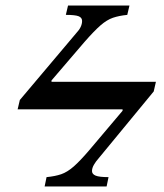

<svg xmlns="http://www.w3.org/2000/svg" viewBox="-20 -677 597 697"><path d="M367 0H142L149 -34Q180 -37 202 -44.5Q224 -52 247.5 -72.5Q271 -93 305 -133L425 -275V-280H44L52 -314L257 -557Q278 -579 278 -601Q278 -613 265.5 -618Q253 -623 219 -623L227 -657H450L442 -623Q412 -620 390 -612.5Q368 -605 345 -585Q322 -565 287 -525L167 -385V-380H546L538 -345L337 -101Q328 -91 321 -79Q314 -67 314 -56Q314 -45 327 -39.5Q340 -34 374 -34Z"/></svg>

Font: STIX Two Text Medium
Style: Italic
Weight: 500
Italic angle: -12°
Designer: Ross Mills, John Hudson & Paul Hanslow, Tiro Typeworks Ltd; with prior portions MicroPress Inc. and Coen Hoffman, Elsevi
Foundry: Tiro Typeworks Ltd
Version: Version 2.13 b171